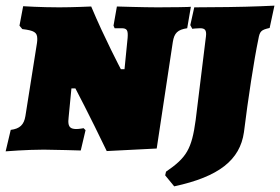

<svg xmlns="http://www.w3.org/2000/svg" viewBox="-30 -530 992 680"><path d="M698 -390 663 -105C649 -2 631 28 558 78L555 91L587 130C745 96 820 37 834 -62C848 -176 870 -320 885 -391C890 -420 895 -424 925 -431L942 -510C942 -510 864 -506 777 -505L658 -504L644 -441L651 -428C651 -428 666 -430 678 -430C694 -430 700 -425 700 -409C700 -404 699 -398 698 -390ZM411 -285H398C398 -285 340 -395 293 -507C293 -507 227 -504 180 -504C114 -504 52 -508 52 -508L39 -439L49 -427C90 -422 102 -416 102 -393C102 -389 102 -384 101 -378L60 -119C55 -88 40 -74 8 -70L-10 6C-10 6 64 0 125 0C159 0 256 3 256 3L273 -69L266 -76C266 -76 250 -73 241 -73C220 -73 212 -80 212 -101C212 -105 213 -109 213 -114L223 -217H237C237 -217 287 -122 348 5L525 -4L582 -381C587 -413 599 -425 633 -430L646 -506C646 -505 575 -504 528 -504C480 -504 384 -507 384 -507L372 -439L376 -430H400C420 -430 424 -423 422 -396Z"/></svg>

Font: Alegreya SC Black
Style: Italic
Weight: 900
Italic angle: -7°
Designer: Juan Pablo del Peral
Foundry: Huerta Tipografica
Version: Version 2.007;PS 002.007;hotconv 1.0.88;makeotf.lib2.5.64775